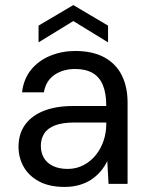

<svg xmlns="http://www.w3.org/2000/svg" viewBox="-20 -725 587 757"><path d="M235 12Q174 12 133.5 -10Q93 -32 73 -68Q53 -104 53 -146Q53 -198 79.5 -234Q106 -270 154 -288.5Q202 -307 267 -307H399Q399 -356 386 -388.5Q373 -421 345.5 -437Q318 -453 276 -453Q229 -453 195 -430Q161 -407 153 -361H67Q73 -414 103 -450.5Q133 -487 179 -505.5Q225 -524 276 -524Q346 -524 392 -498.5Q438 -473 460.5 -427.5Q483 -382 483 -321V0H408L403 -90Q393 -69 377.5 -50.5Q362 -32 341.5 -18Q321 -4 294 4Q267 12 235 12ZM247 -59Q281 -59 309.5 -74Q338 -89 358 -114Q378 -139 388.5 -170.5Q399 -202 399 -236V-242H274Q226 -242 196.5 -230.5Q167 -219 154 -198Q141 -177 141 -150Q141 -123 153 -102.5Q165 -82 189 -70.5Q213 -59 247 -59ZM132 -558V-624L269 -705L406 -624V-558L269 -642Z"/></svg>

Font: DM Sans 12pt
Style: Regular
Weight: 400
Version: Version 4.004;gftools[0.9.30]